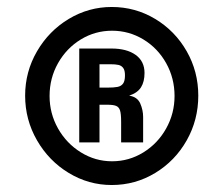

<svg xmlns="http://www.w3.org/2000/svg" viewBox="-20 -824 640 550"><path d="M52 -550Q52 -618.5 86 -677Q120 -735.5 177 -769.8Q234 -804 300 -804Q367.5 -804 424.5 -769.8Q481.5 -735.5 514.8 -677.2Q548 -619 548 -550Q548 -480.5 514.8 -421.8Q481.5 -363 424.5 -328.5Q367.5 -294 300 -294Q234 -294 177 -328.5Q120 -363 86 -422Q52 -481 52 -550ZM480 -549Q480 -600 456 -643Q432 -686 390.8 -711Q349.5 -736 301 -736Q252.5 -736 211.5 -711Q170.5 -686 146.2 -643Q122 -600 122 -549Q122 -499 146.2 -456Q170.5 -413 211.8 -387.5Q253 -362 301 -362Q349.5 -362 390.8 -387.5Q432 -413 456 -456Q480 -499 480 -549ZM207 -416V-685H299Q343 -685 368.5 -666.8Q394 -648.5 394 -615Q394 -590 384 -574Q374 -558 350 -550Q373.5 -546.5 381.8 -527.5Q390 -508.5 390 -489V-416H327V-475Q327 -497.5 324 -507.2Q321 -517 313 -520.5Q305 -524 287 -524H265V-416ZM287 -573Q306 -573 316.5 -575Q327 -577 332.5 -584.5Q338 -592 338 -608Q338 -622.5 333 -629.2Q328 -636 319.5 -638Q311 -640 295 -640H265V-573Z"/></svg>

Font: JuliaMono Latin
Style: Bold
Weight: 700
Monospace: yes
Designer: cormullion
Foundry: corm
Version: Version 0.038; ttfautohint (v1.8)